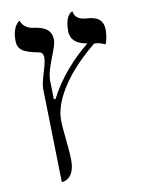

<svg xmlns="http://www.w3.org/2000/svg" viewBox="-86 -621 654 882"><g transform="rotate(-10 241.0 -180.0)"><path d="M176 -81C176 -146 217 -230 291 -310C309 -329 346 -367 387 -399C405 -399 419 -395 437 -386C446 -397 450 -440 450 -450C450 -506 413 -516 371 -519C346 -520 318 -530 314 -562C314 -562 279 -556 279 -476C279 -437 305 -413 356 -405C287 -349 214 -271 168 -179H160L158 -267C158 -328 208 -408 208 -448C208 -502 163 -513 123 -519C104 -521 74 -535 68 -562C68 -562 33 -547 33 -476C33 -431 59 -417 130 -403C145 -401 150 -389 150 -375C150 -336 120 -277 120 -235V-233L130 202C137 202 190 199 190 111C190 53 176 -27 176 -81Z"/></g></svg>

Font: Libertinus Sans
Style: Bold
Weight: 700
Designer: Philipp H. Poll, Khaled Hosny
Foundry: Caleb Maclennan
Version: Version 7.050;RELEASE